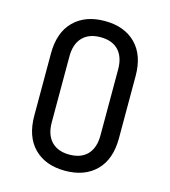

<svg xmlns="http://www.w3.org/2000/svg" viewBox="-111 -829 823 929"><g transform="rotate(15 300.0 -365.0)"><path d="M300 10Q202 10 145 -47Q88 -104 88 -210V-520Q88 -626 145 -683Q202 -740 300 -740Q398 -740 455 -683Q512 -626 512 -521V-210Q512 -104 455 -47Q398 10 300 10ZM300 -71Q359 -71 390.5 -104.5Q422 -138 422 -200V-530Q422 -592 390.5 -625.5Q359 -659 300 -659Q242 -659 210 -625.5Q178 -592 178 -530V-200Q178 -138 210 -104.5Q242 -71 300 -71Z"/></g></svg>

Font: JetBrains Mono NL
Style: Regular
Weight: 400
Monospace: yes
Designer: Philipp Nurullin, Konstantin Bulenkov
Foundry: JetBrains
Version: Version 2.305; ttfautohint (v1.8.4.7-5d5b)